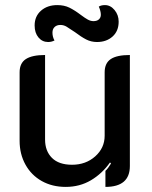

<svg xmlns="http://www.w3.org/2000/svg" viewBox="-20 -725 596 754"><path d="M490 -73Q490 9 394 9V-54Q404 -63 416 -83L412 -87Q381 -43 337 -17Q293 9 238 9Q185 9 144 -14Q103 -37 80 -78.5Q57 -120 57 -172V-441Q57 -477 81.5 -493Q106 -509 157 -509V-177Q157 -132 184 -105Q211 -78 263 -78Q317 -78 354 -111Q391 -144 391 -192V-441Q391 -477 415 -493Q439 -509 490 -509ZM116 -625Q116 -661 141 -683Q166 -705 205 -705Q232 -705 252.5 -695Q273 -685 298 -666Q314 -654 325 -648Q336 -642 347 -642Q361 -642 368.5 -649Q376 -656 376 -667Q376 -681 368 -699Q377 -705 392 -705Q414 -705 430 -685.5Q446 -666 446 -640Q446 -603 422 -581.5Q398 -560 361 -560Q338 -560 318.5 -570Q299 -580 274 -599Q252 -614 241 -620.5Q230 -627 217 -627Q203 -627 194.5 -619Q186 -611 186 -597Q186 -580 194 -566Q182 -560 169 -560Q146 -560 131 -578Q116 -596 116 -625Z"/></svg>

Font: K2D Medium
Style: Regular
Weight: 500
Designer: Katatrad Aksorn Co.,Ltd.
Foundry: Cadson Demak Co.,Ltd.
Version: Version 1.000; ttfautohint (v1.6)